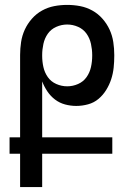

<svg xmlns="http://www.w3.org/2000/svg" viewBox="-20 -763 540 783"><path d="M152 0H62V-136H19V-203H62V-539Q62 -565 66 -591.5Q70 -618 81 -642Q92 -666 110 -686.5Q128 -707 151.5 -720Q175 -733 201 -738Q227 -743 254 -743Q281 -743 307 -738Q333 -733 356.5 -720Q380 -707 398 -686.5Q416 -666 427 -642Q438 -618 442 -591.5Q446 -565 446 -539V-535Q446 -511 443.5 -487Q441 -463 433.5 -440Q426 -417 413 -396Q400 -375 381.5 -359.5Q363 -344 339 -337.5Q315 -331 291 -331Q268 -331 245.5 -337Q223 -343 204.5 -357Q186 -371 173 -390.5Q160 -410 152 -431V-203H438V-136H152ZM254 -411Q277 -411 298.5 -420.5Q320 -430 333 -448.5Q346 -467 351 -489.5Q356 -512 356 -535V-539Q356 -561 351 -584Q346 -607 333 -625.5Q320 -644 298.5 -653.5Q277 -663 254 -663Q231 -663 209.5 -653.5Q188 -644 175 -625.5Q162 -607 157 -584Q152 -561 152 -539V-535Q152 -512 157 -489.5Q162 -467 175 -448.5Q188 -430 209.5 -420.5Q231 -411 254 -411Z"/></svg>

Font: Iosevka Custom Medium
Style: Regular
Weight: 500
Monospace: yes
Designer: Belleve Invis
Foundry: Belleve Invis
Version: Version 32.5.0; ttfautohint (v1.8.4)